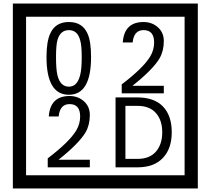

<svg xmlns="http://www.w3.org/2000/svg" viewBox="-20 -980 1195 1090"><path d="M1103 90H53V-960H1103ZM1028 15V-885H128V15ZM497 -656Q497 -442 371 -442Q244 -442 244 -656Q244 -744 265 -789Q294 -855 371 -855Q448 -855 477 -789Q497 -745 497 -656ZM444 -656Q444 -723 435 -752Q420 -809 371 -809Q322 -809 306 -752Q298 -723 298 -656Q298 -587 306 -553Q322 -488 371 -488Q419 -488 435 -554Q444 -587 444 -656ZM910 -450H671V-501Q792 -593 832 -658Q855 -696 855 -739Q855 -809 795 -809Q740 -809 733 -739H677Q685 -855 795 -855Q843 -855 876.5 -825Q910 -795 910 -747Q910 -691 886 -649Q848 -585 732 -493H910ZM490 -30H251V-81Q372 -173 412 -238Q435 -276 435 -319Q435 -389 375 -389Q320 -389 313 -319H257Q265 -435 375 -435Q423 -435 456.5 -405Q490 -375 490 -327Q490 -271 466 -229Q428 -165 312 -73H490ZM955 -229Q955 -136 904.5 -83Q854 -30 760 -30H636V-427H760Q855 -427 905 -375.5Q955 -324 955 -229ZM901 -229Q901 -298 865 -338.5Q829 -379 761 -379H692V-78H761Q829 -78 865 -119Q901 -160 901 -229Z"/></svg>

Font: Unicode BMP Fallback SIL
Style: Regular
Weight: 400
Foundry: NRSI, SIL International
Version: Version 5.1 Based on Unicode 5.1